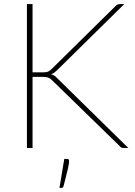

<svg xmlns="http://www.w3.org/2000/svg" viewBox="-20 -723 660 938"><path d="M111.5 0ZM139 -369.5H184Q193.5 -369.5 200.2 -370Q207 -370.5 212.8 -372.5Q218.5 -374.5 223.2 -378Q228 -381.5 233.5 -387L543.5 -692.5Q549.5 -698.5 554.8 -700.8Q560 -703 567 -703H587L259.5 -380.5Q250.5 -372 244.2 -367.5Q238 -363 229 -360.5Q238.5 -358 245.5 -353.5Q252.5 -349 260 -340.5L607 0H587Q577.5 0 573 -2.2Q568.5 -4.5 564.5 -9.5L238.5 -327Q233 -332.5 228.5 -336.2Q224 -340 218.5 -342.5Q213 -345 205.2 -346.2Q197.5 -347.5 185.5 -347.5H139V0H111.5V-703H139ZM308 53.5Q313.5 53.5 315.5 56.5Q317.5 59.5 317.5 65.5Q317.5 71 316 80.5Q314.5 90 311 104.2Q307.5 118.5 302.5 138.8Q297.5 159 290.5 186Q289 190.5 286.8 192.8Q284.5 195 279 195H270.5L294 53.5Z"/></svg>

Font: Lato Thin
Style: Regular
Weight: 200
Designer: Lukasz Dziedzic
Foundry: tyPoland Lukasz Dziedzic
Version: Version 2.007; 2014-02-27